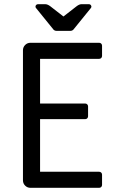

<svg xmlns="http://www.w3.org/2000/svg" viewBox="-20 -900 564 920"><path d="M90 -36V-659Q90 -674 100.5 -684.5Q111 -695 126 -695H455Q461 -695 465 -691Q469 -687 469 -681V-632Q469 -626 465 -622Q461 -618 455 -618H172V-404H388Q394 -404 398 -400Q402 -396 402 -390V-343Q402 -337 398 -333Q394 -329 388 -329H172V-77H455Q461 -77 465 -73Q469 -69 469 -63V-14Q469 -8 465 -4Q461 0 455 0H126Q111 0 100.5 -10.5Q90 -21 90 -36ZM234 -761 153 -861Q150 -864 150 -868Q150 -873 153.5 -876.5Q157 -880 163 -880H196Q208 -880 221 -870L284 -821L347 -870Q360 -880 371 -880H405Q413 -880 416.5 -873.5Q420 -867 415 -861L334 -761Q328 -752 316 -752H252Q240 -752 234 -761Z"/></svg>

Font: Miriam Libre
Style: Regular
Weight: 400
Designer: Michal Sahar
Foundry: Hagilda
Version: Version 1.001